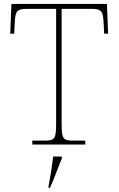

<svg xmlns="http://www.w3.org/2000/svg" viewBox="-20 -734 603 975"><path d="M144 0H413V-20H349C299 -20 293 -31 293 -108V-689H445C497 -689 503 -675 506 -620L509 -563H529L523 -714H38L32 -563H52L55 -620C58 -675 64 -689 116 -689H265V-108C265 -31 259 -20 209 -20H144ZM227 208V221H233C252 182 276 113 294 71V61H250C245 105 237 158 227 208Z"/></svg>

Font: Noto Serif Malayalam Thin
Style: Regular
Weight: 100
Designer: Indian type Foundry, Jelle Bosma, Monotype Design Team
Foundry: Monotype Imaging Inc.
Version: Version 2.104